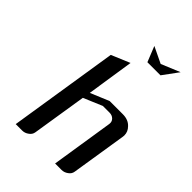

<svg xmlns="http://www.w3.org/2000/svg" viewBox="-179 -651 724 724"><g transform="rotate(45 183.0 -289.0)"><path d="M43.9 0 112.8 -438 187 -469.2 158.2 -280.8 232.9 -312H303.2Q332.5 -312 349.1 -293.9Q363.8 -279.3 363.8 -259.3Q363.8 -255.9 362.8 -250L328.1 -30.8Q326.2 -17.1 314 -8.8Q302.2 0 288.1 0H253.9L293 -250Q294.9 -263.2 286.1 -272Q277.3 -280.8 263.2 -280.8H228L152.8 -249L118.2 -30.8Q116.2 -17.1 104 -8.8Q92.3 0 78.1 0ZM205.1 -578.1 270 -546.9 345.2 -578.1 299.8 -516.1H230Z"/></g></svg>

Font: Hhenum
Style: Italic
Weight: 400
Designer: T. Christopher White
Version: Version 1.0